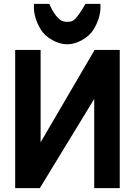

<svg xmlns="http://www.w3.org/2000/svg" viewBox="-20 -968 696 988"><path d="M58.1 -710.9V0H185.1L464.8 -459V0H596.2V-710.9H466.8L189 -235.8V-710.9ZM357.9 -863.3C351.1 -858.4 340.8 -856 327.6 -855.5C312.5 -856 300.8 -858.4 293 -863.8C272 -877.9 252 -905.8 233.4 -948.2H154.8C154.3 -943.4 154.3 -938 154.3 -933.1C154.3 -895 165.5 -856.9 188.5 -818.4C201.7 -795.9 221.7 -777.3 248.5 -762.2C273.9 -747.6 299.8 -740.2 325.7 -740.2C351.6 -740.2 377.4 -747.6 402.8 -762.2C429.7 -777.3 449.7 -795.9 462.9 -818.4C485.8 -856.9 497.1 -895 497.1 -933.1C497.1 -938 497.1 -943.4 496.6 -948.2H419.9C394 -902.8 373.5 -874.5 357.9 -863.3Z"/></svg>

Font: Tuffy
Style: Bold
Weight: 700
Designer: Thatcher Ulrich, Karoly Barta, Michael Everson
Version: Version 001.270